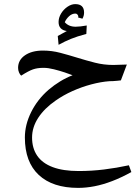

<svg xmlns="http://www.w3.org/2000/svg" viewBox="-20 -762 676 934"><path d="M360 152Q236 152 168.5 89Q101 26 101 -93Q101 -155 131.5 -216.5Q162 -278 216 -325Q243 -348 272.5 -366Q302 -384 333 -396Q321 -401 295.5 -409.5Q270 -418 242 -425Q214 -432 192 -432Q162 -432 140.5 -424.5Q119 -417 83 -394Q77 -399 72.5 -409.5Q68 -420 68 -432Q68 -470 101.5 -493Q135 -516 189 -516Q232 -516 273.5 -505Q315 -494 357 -481Q399 -468 442 -457Q485 -446 531 -446L597 -448L568 -371Q559 -370 549.5 -369Q540 -368 530.5 -367.5Q521 -367 512 -367Q471 -364 424 -351.5Q377 -339 332.5 -319Q288 -299 251 -273Q196 -235 166 -189Q136 -143 136 -93Q136 -41 161 -4.5Q186 32 236.5 51Q287 70 363 70Q425 70 486 62.5Q547 55 607 42L619 75Q570 102 525.5 119Q481 136 440 144Q399 152 360 152ZM265 -544 261 -587 305 -611Q265 -617 265 -655Q265 -676 277 -696Q289 -716 308 -729Q327 -742 346 -742Q389 -742 389 -701Q389 -685 381 -671L360 -677L361 -681Q361 -686 357 -691Q353 -696 347 -696Q330 -696 316 -683Q302 -670 295 -654Q314 -632 348 -632Q358 -632 371.5 -633.5Q385 -635 402 -638L400 -597Q355 -585 325.5 -573Q296 -561 265 -544Z"/></svg>

Font: Noto Naskh Arabic UI
Style: Regular
Weight: 400
Designer: Monotype Design Team, David Williams, Mohamad Dakak and Nizar Qandah
Foundry: Monotype Imaging Inc.
Version: Version 2.014